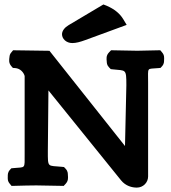

<svg xmlns="http://www.w3.org/2000/svg" viewBox="-20 -844 780 874"><path d="M549 -179.3C547.4 -181.3 542.9 -187 539.4 -191.4L205.1 -612.8L39.6 -615.2L32 -606C24.1 -597.3 23.8 -590.1 23.1 -584.3C21.6 -573.1 18.5 -557.3 32 -542.3L38.7 -534.8L49.2 -534.1C72.4 -532.4 87.6 -514.5 92.2 -498.2V-145.4C92.2 -72 96.9 -84.5 41.4 -78.8L31.4 -77.8L25 -70.7C14.4 -58.9 15.6 -48.6 15.4 -40.3C15.3 -31.2 13.6 -19.6 25 -7L32.7 2.3L44.9 2C79.1 1 119.8 0 145.2 0C167.2 0 215.9 1 256.3 2L269.9 2.3L278.6 -7C292.1 -21.6 289.7 -35.6 289.1 -46.2C288.7 -54.3 289.5 -64.3 278.6 -76L271.3 -83.7L260.2 -84.8C196.2 -91.2 197.8 -78.7 197.8 -157L200.5 -432.4L530.9 -23.3C552.4 3.2 581.5 10 602.7 10C631.7 10 654.2 -13 654.2 -40.9V-467.3C654.2 -542.6 646.6 -528.4 700.9 -534L710.9 -535L717.4 -542.2C727.6 -553.5 726.6 -563.3 726.9 -571.2C727.2 -580.6 729.1 -592.9 717.4 -606L709.6 -615.3L697.5 -615C661.5 -614 625.2 -613 605.2 -613C584.1 -613 537.4 -614 497.8 -615L485.7 -615.3L476.7 -606C462.1 -591 464.9 -576.2 465.8 -565.2C466.4 -557.6 465.8 -548.2 476.7 -537L484.2 -529.3L494.4 -528.2C552.9 -521.7 555.2 -532.3 555.2 -456ZM450.7 -823.7 292.3 -729.5C274.5 -719 262.3 -703.8 262.3 -688C262.3 -667.4 281.6 -648 308.9 -648C326 -648 344 -652.7 369.1 -661.9L556.6 -730.7L541.6 -755.8C525.8 -782.4 500.6 -802.8 465.9 -817.7Z"/></svg>

Font: Linux Libertine Mono O 
Style: Mono Bold
Weight: 400
Designer: Philipp H. Poll
Foundry: Philipp H. Poll
Version: Version 5.1.7